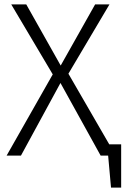

<svg xmlns="http://www.w3.org/2000/svg" viewBox="-20 -705 569 870"><path d="M529 145H483L470 0H436L254 -329L75 0H10L219 -368L31 -685H99L255 -408L411 -685H476L290 -371L475 -51H529Z"/></svg>

Font: Trujillo Light
Style: Regular
Weight: 300
Designer: Fira Sans original fonts by bBox Type GmbH, Carrois Corporate GbR, & Edenspiekermann AG / Changes by Cristiano Sobral
Foundry: Fira Sans original fonts by bBox Type GmbH, Carrois Corporate GbR, & Edenspiekermann AG / Changes by Cristiano Sobral
Version: Version 4.301;July 28, 2020;FontCreator 13.0.0.2655 64-bit